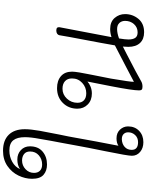

<svg xmlns="http://www.w3.org/2000/svg" viewBox="132 -1120 996 1301"><g transform="rotate(-90 630.5 -470.0)"><path d="M424 -101Q424 -55 394 -26Q364 3 317 3Q277 3 251 -19Q225 -41 225 -75Q225 -103 256 -255Q282 -382 295 -455Q298 -473 313 -553Q325 -613 340 -702Q351 -760 351 -800Q351 -852 330 -878.5Q309 -905 260 -905Q219 -905 184 -885.5Q149 -866 135 -833Q161 -851 200 -851Q238 -851 263.5 -827Q289 -803 289 -766Q289 -710 253.5 -680Q218 -650 166 -650Q123 -650 96 -673.5Q69 -697 69 -751Q69 -798 91 -843.5Q113 -889 156 -918.5Q199 -948 259 -948Q329 -948 367 -909.5Q405 -871 405 -800Q405 -761 394 -698L368 -563Q355 -503 346 -450Q320 -304 303 -219L293 -166Q312 -179 343 -179Q380 -179 402 -155.5Q424 -132 424 -101ZM193 -819Q159 -819 134 -795.5Q109 -772 109 -738Q109 -712 124 -697.5Q139 -683 166 -683Q202 -683 228 -705.5Q254 -728 254 -765Q254 -792 236.5 -805.5Q219 -819 193 -819ZM384 -100Q384 -119 372 -131Q360 -143 337 -143Q306 -142 285.5 -124Q265 -106 265 -76Q265 -33 317 -33Q347 -33 365.5 -53Q384 -73 384 -100Z M1185 -121Q1185 -70 1153 -31Q1121 8 1062 8Q1015 8 989 -20Q963 -48 963 -99Q963 -110 965 -136Q931 -118 914 -110Q778 -40 728 -11Q714 -3 693 -3Q679 -3 673.5 -8Q668 -13 668 -26Q668 -70 696 -214L728 -376Q714 -363 692.5 -354.5Q671 -346 647 -346Q601 -346 572.5 -374Q544 -402 544 -444Q544 -503 583 -542.5Q622 -582 683 -582Q734 -582 764.5 -555.5Q795 -529 795 -480Q795 -464 789.5 -430.5Q784 -397 778.5 -371.5Q773 -346 771 -333L748 -217Q725 -82 726 -61L821 -111Q971 -189 973 -190Q982 -243 990.5 -288Q999 -333 1006 -370Q1035 -522 1042 -567Q1044 -576 1052.5 -581.5Q1061 -587 1074 -587Q1099 -587 1096 -565L1052 -334L1029 -213Q1056 -222 1084 -222Q1133 -222 1159 -191.5Q1185 -161 1185 -121ZM749 -481Q749 -511 730.5 -528Q712 -545 679 -545Q640 -545 612 -515Q584 -485 584 -444Q584 -416 600.5 -400Q617 -384 649 -384Q689 -384 719 -411.5Q749 -439 749 -481ZM1139 -121Q1139 -144 1125 -159.5Q1111 -175 1083 -175Q1056 -175 1020 -162Q1013 -120 1013 -98Q1013 -68 1024 -52Q1035 -36 1061 -36Q1095 -36 1117 -60.5Q1139 -85 1139 -121Z"/></g></svg>

Font: Mali Light
Style: Italic
Weight: 300
Italic angle: -10°
Version: Version 1.000; ttfautohint (v1.6)